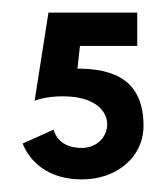

<svg xmlns="http://www.w3.org/2000/svg" viewBox="-20 -281 264 305"><path d="M110 -46C83 -46 70 -59 65 -75L16 -53C26 -27 54 4 110 4C166 4 208 -32 208 -81C208 -153 162 -172 103 -172L107 -208H198V-261H57L35 -121C43 -124 58 -128 80 -128C175 -128 162 -46 110 -46Z"/></svg>

Font: Hussar Tani
Style: Dwa
Weight: 700
Foundry: Cannot Into Space Fonts
Version: Version 0.92